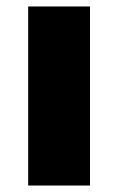

<svg xmlns="http://www.w3.org/2000/svg" viewBox="-20 -573 365 593"><path d="M258 0H67V-553H258Z"/></svg>

Font: Noto Sans Georgian Black
Style: Regular
Weight: 900
Designer: Monotype Design Team, Akaki Razmadze
Foundry: Google LLC
Version: Version 2.005; ttfautohint (v1.8.4.7-5d5b)